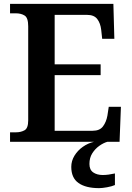

<svg xmlns="http://www.w3.org/2000/svg" viewBox="-20 -734 682 994"><path d="M32 0V-49H63Q88 -49 107 -59.5Q126 -70 126 -111V-598Q126 -642 107.5 -653.5Q89 -665 63 -665H32V-714H567L572 -533H509L504 -579Q500 -614 483.5 -635.5Q467 -657 431 -657H263V-401H501V-345H263V-57H460Q496 -57 513 -79.5Q530 -102 536 -135L543 -181H606L599 0ZM493 240Q424 240 386.5 213.5Q349 187 349 130Q349 99 365.5 72Q382 45 409 26Q436 7 467 0H536Q515 6 493.5 21.5Q472 37 457.5 60Q443 83 443 115Q443 145 462.5 158.5Q482 172 512 172Q526 172 541.5 170Q557 168 575 164V224Q559 231 534 235.5Q509 240 493 240Z"/></svg>

Font: Noto Serif Thai SemiBold
Style: Regular
Weight: 600
Designer: Monotype Design Team
Foundry: Monotype Imaging Inc.
Version: Version 2.001; ttfautohint (v1.8.4.7-5d5b)